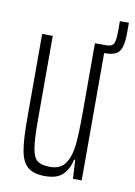

<svg xmlns="http://www.w3.org/2000/svg" viewBox="-74 -656 502 713"><g transform="rotate(10 177.0 -299.5)"><path d="M354 -607V-573Q354 -535 348 -515.5Q342 -496 327.5 -488Q313 -480 285 -480H283V0H250L246 -71H242Q234 -35 212.5 -13.5Q191 8 146 8Q102 8 80.5 -10.5Q59 -29 51.5 -69Q44 -109 44 -188V-510H84V-196Q84 -121 89.5 -87Q95 -53 110 -41Q125 -29 159 -29Q198 -29 216 -56Q234 -83 238.5 -126Q243 -169 243 -248V-510H285Q308 -510 314 -522.5Q320 -535 320 -568V-607Z"/></g></svg>

Font: Saira Ultra Condensed ExLight
Style: Regular
Weight: 200
Width: 1
Designer: Hector Gatti with collaboration of the Omnibus-Type team
Foundry: Omnibus-Type
Version: Version 1.001; ttfautohint (v1.8)